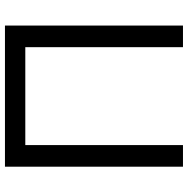

<svg xmlns="http://www.w3.org/2000/svg" viewBox="-12 -728 740 755"><g transform="rotate(-90 357.5 -350.0)"><path d="M550 -620H165V0H80V-700H635V0H550Z"/></g></svg>

Font: Von Book
Style: Regular
Weight: 400
Version: Version 4.000; ttfautohint (v1.8.4.7-5d5b)